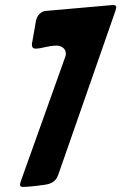

<svg xmlns="http://www.w3.org/2000/svg" viewBox="-20 -751 479 758"><path d="M59 -22C59 -16 63 -13 70 -13C86 -13 128 -17 144 -20C175 -23 199 -29 210 -61L436 -709C437 -716 439 -719 439 -722C439 -728 435 -731 428 -731H423L162 -708C142 -707 126 -690 122 -669L107 -583C106 -581 106 -578 106 -575C106 -564 111 -559 120 -559C133 -559 144 -562 159 -565C161 -566 163 -566 164 -566L175 -568C177 -569 179 -569 180 -569C188 -570 195 -571 203 -571C219 -571 240 -562 240 -539C240 -534 239 -529 236 -522L62 -35C61 -30 59 -26 59 -22Z"/></svg>

Font: Bangerz
Style: Regular
Weight: 400
Designer: vernon adams
Foundry: Vernon Adams
Version: Version 2.10;December 28, 2023;FontCreator 13.0.0.2683 64-bi